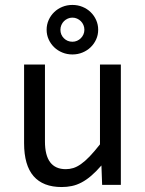

<svg xmlns="http://www.w3.org/2000/svg" viewBox="-20 -753 590 782"><path d="M472.2 0H396L393.1 -79.1Q371.1 -53.7 351.3 -36.9Q331.5 -20 312 -9.8Q292.5 0.5 272.7 4.6Q252.9 8.8 231 8.8Q155.3 8.8 116.7 -35.6Q78.1 -80.1 78.1 -169.9V-490.2H163.1V-176.8Q163.1 -64 248 -64Q263.7 -64 278.6 -68.6Q293.5 -73.2 309.8 -84.7Q326.2 -96.2 345 -115.7Q363.8 -135.3 387.2 -165V-490.2H472.2ZM274.9 -732.9Q296.9 -732.9 315.9 -725.1Q335 -717.3 349.1 -703.6Q363.3 -689.9 371.6 -671.4Q379.9 -652.8 379.9 -631.8Q379.9 -610.8 371.6 -592.5Q363.3 -574.2 349.1 -560.5Q335 -546.9 315.9 -539.1Q296.9 -531.2 274.9 -531.2Q252.9 -531.2 233.9 -539.1Q214.8 -546.9 200.7 -560.5Q186.5 -574.2 178.2 -592.5Q169.9 -610.8 169.9 -631.8Q169.9 -652.8 178.2 -671.4Q186.5 -689.9 200.7 -703.6Q214.8 -717.3 233.9 -725.1Q252.9 -732.9 274.9 -732.9ZM274.9 -681.2Q264.6 -681.2 255.9 -677.2Q247.1 -673.3 240.5 -666.7Q233.9 -660.2 230 -651.1Q226.1 -642.1 226.1 -631.8Q226.1 -611.3 240.2 -597.2Q254.4 -583 274.9 -583Q285.2 -583 293.9 -586.9Q302.7 -590.8 309.3 -597.4Q315.9 -604 319.8 -612.8Q323.7 -621.6 323.7 -631.8Q323.7 -642.1 319.8 -651.1Q315.9 -660.2 309.3 -666.7Q302.7 -673.3 293.9 -677.2Q285.2 -681.2 274.9 -681.2ZM0 -490.2Z"/></svg>

Font: Code New Roman
Style: Regular
Weight: 400
Monospace: yes
Designer: Sam Radian
Foundry: Code New Roman
Version: Version 2.00 November 29, 2014